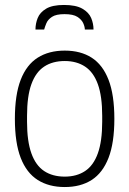

<svg xmlns="http://www.w3.org/2000/svg" viewBox="-20 -742 521 774"><path d="M241 12Q177 12 132 -16.5Q87 -45 63.5 -105.5Q40 -166 40 -263Q40 -360 63.5 -420.5Q87 -481 132 -509.5Q177 -538 241 -538Q305 -538 349.5 -509.5Q394 -481 417.5 -420.5Q441 -360 441 -263Q441 -166 417.5 -105.5Q394 -45 349.5 -16.5Q305 12 241 12ZM241 -30Q289 -30 323 -52.5Q357 -75 374.5 -124Q392 -173 392 -251V-275Q392 -354 374.5 -402.5Q357 -451 323 -473.5Q289 -496 241 -496Q192 -496 158 -473.5Q124 -451 106.5 -402.5Q89 -354 89 -275V-251Q89 -173 106.5 -124Q124 -75 158 -52.5Q192 -30 241 -30ZM238 -722Q286 -722 312 -707Q338 -692 347.5 -669.5Q357 -647 357 -623H322Q322 -634 315.5 -648.5Q309 -663 292 -674Q275 -685 240 -685Q206 -685 189.5 -674Q173 -663 167 -648.5Q161 -634 158 -623H123Q123 -647 132 -669.5Q141 -692 166 -707Q191 -722 238 -722Z"/></svg>

Font: Archivo SemiCondensed Thin
Style: Regular
Weight: 250
Width: 4
Designer: Hector Gatti
Foundry: Omnibus-Type
Version: Version 2.001